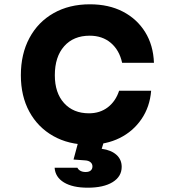

<svg xmlns="http://www.w3.org/2000/svg" viewBox="-20 -654 790 893"><path d="M394 19Q299 19 227.5 -21.5Q156 -62 116.5 -134.5Q77 -207 77 -304Q77 -403 117 -477.5Q157 -552 229.5 -593Q302 -634 398 -634Q486 -634 551.5 -600Q617 -566 655 -505Q693 -444 696 -362H548Q535 -421 495.5 -454.5Q456 -488 397 -488Q322 -488 278.5 -439Q235 -390 235 -304Q235 -222 278 -174.5Q321 -127 394 -127Q445 -127 481.5 -155Q518 -183 534 -232H683Q677 -157 638 -100Q599 -43 536.5 -12Q474 19 394 19ZM351 -20H471L453 38Q497 44 521.5 66Q546 88 546 122Q546 167 504 193Q462 219 388 219Q318 219 277.5 194.5Q237 170 234 126H340Q344 135 354 140.5Q364 146 378 146Q394 146 402 139Q410 132 410 120Q410 108 401 100.5Q392 93 377 92L322 88Z"/></svg>

Font: Martian Mono SemiExpanded
Style: Bold
Weight: 700
Width: 6
Designer: Roman Shamin
Foundry: Evil Martians
Version: Version 1.000